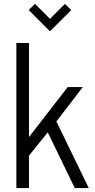

<svg xmlns="http://www.w3.org/2000/svg" viewBox="-20 -959 485 979"><path d="M126.5 -907.7 158.2 -939.5 234.9 -862.8 311 -939 343.3 -907.7 234.9 -799.3ZM63.5 0V-739.7H127.9V-260.3L325.2 -515.1H402.3L267.6 -339.8L432.6 0H361.3L223.6 -284.2L127.9 -165.5V0Z"/></svg>

Font: News Cycle
Style: Regular
Weight: 500
Version: Version 0.5.2